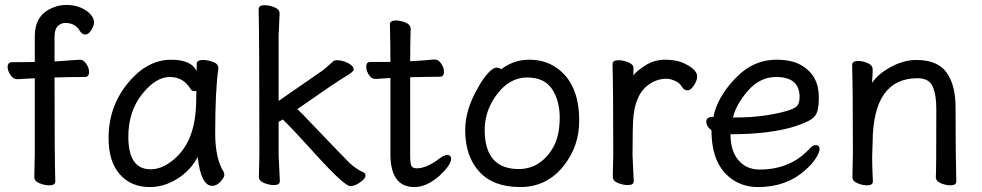

<svg xmlns="http://www.w3.org/2000/svg" viewBox="-20 -734 3978 778"><path d="M180 17Q161 17 140 8.5Q119 0 119 -17L121 -116V-417L50 -413Q34 -413 22.5 -430Q11 -447 11 -463Q11 -482 29 -482Q103 -482 121 -483V-589Q121 -668 185 -699Q215 -714 249 -714Q283 -714 308.5 -702.5Q334 -691 347.5 -675Q361 -659 361 -644Q361 -629 349.5 -611.5Q338 -594 326 -594Q313 -594 304 -608Q286 -641 244 -641Q227 -641 214 -628Q201 -615 201 -585V-485Q205 -485 216.5 -486Q228 -487 245.5 -488Q263 -489 279 -490.5Q295 -492 303 -492Q319 -492 330 -475Q341 -458 341 -442Q341 -422 323 -422Q259 -422 201 -420Q201 -105 204 1Q204 17 180 17Z M590 -48Q632 -48 673 -79Q775 -153 775 -330L776 -365H767Q758 -365 753 -372Q724 -422 668 -422Q611 -422 555.5 -352Q500 -282 500 -180Q500 -48 590 -48ZM587 24Q511 24 465.5 -27.5Q420 -79 420 -175Q420 -302 498 -397Q576 -492 673 -492Q755 -492 777 -446V-475Q777 -491 802 -491Q822 -491 843.5 -483Q865 -475 865 -458Q852 -368 852 -195Q852 -92 886 -38Q889 -32 889 -25Q889 -16 874 1.5Q859 19 840 19Q794 19 781 -98Q753 -44 699 -10Q645 24 587 24Z M1253 -115Q1172 -205 1126 -250L1109 -240V-106L1114 0Q1114 16 1090 16Q1071 16 1050 7.5Q1029 -1 1029 -18L1031 -106Q1031 -590 1028 -697Q1028 -713 1052 -713Q1071 -713 1092 -704.5Q1113 -696 1113 -679L1109 -590V-325L1288 -449Q1303 -460 1327 -483Q1332 -490 1347 -490Q1360 -490 1375 -485Q1413 -471 1413 -452Q1413 -443 1378.5 -423Q1344 -403 1185 -292Q1209 -269 1247.5 -228Q1286 -187 1326 -146Q1366 -105 1397 -73Q1426 -47 1452 -36Q1461 -32 1461 -22Q1461 -13 1449 -3Q1423 20 1399 20Q1375 20 1253 -115Z M1659 24Q1562 24 1562 -110V-418L1502 -414Q1485 -414 1474.5 -431Q1464 -448 1464 -464Q1464 -483 1481 -483H1562Q1562 -556 1560 -635Q1560 -651 1584 -651Q1603 -651 1623.5 -642.5Q1644 -634 1644 -617Q1642 -552 1642 -486Q1688 -488 1740 -493Q1757 -493 1768 -476Q1779 -459 1779 -443Q1779 -423 1762 -423Q1714 -423 1642 -421V-108Q1642 -70 1647.5 -61Q1653 -52 1669 -52Q1709 -52 1761 -92Q1780 -106 1792 -106Q1808 -106 1808 -90Q1808 -66 1761 -22Q1709 24 1659 24Z M2082 -49Q2129 -49 2166 -74.5Q2203 -100 2225.5 -144.5Q2248 -189 2248 -258Q2248 -326 2217 -373Q2186 -420 2116 -420Q2046 -420 1995 -353.5Q1944 -287 1944 -208Q1944 -49 2082 -49ZM2088 24Q1979 24 1922 -38.5Q1865 -101 1865 -207Q1865 -289 1916 -377Q1936 -414 1957 -437Q1978 -460 1992 -460Q2005 -460 2010 -453Q2062 -492 2124 -492Q2186 -492 2231 -462Q2327 -399 2327 -245Q2327 -141 2264 -62Q2196 24 2088 24Z M2524 16Q2505 16 2484 7.5Q2463 -1 2463 -18L2465 -106Q2465 -367 2462 -474Q2462 -490 2486 -490Q2505 -490 2526 -481.5Q2547 -473 2547 -458Q2547 -436 2546 -428Q2557 -444 2592 -467Q2630 -492 2673 -492Q2715 -492 2742 -481.5Q2769 -471 2787 -456Q2805 -441 2805 -424Q2805 -408 2792 -388Q2779 -368 2766 -368Q2752 -368 2744 -381Q2735 -398 2715 -406.5Q2695 -415 2681 -415Q2641 -415 2607 -390Q2557 -354 2547 -265Q2543 -230 2543 -106L2548 0Q2548 16 2524 16Z M2962 -258Q3073 -258 3167 -284Q3201 -294 3210.5 -305.5Q3220 -317 3220 -341Q3220 -422 3125 -422Q3059 -422 3010.5 -366Q2962 -310 2950 -258ZM3051 24Q2998 24 2955 -2Q2863 -59 2863 -206Q2842 -222 2842 -241Q2842 -260 2867 -260H2871Q2885 -337 2957.5 -414.5Q3030 -492 3126 -492Q3190 -492 3228 -469Q3298 -428 3298 -340Q3298 -305 3292 -283.5Q3286 -262 3265 -249Q3244 -236 3198 -221Q3097 -190 2940 -190Q2940 -123 2972 -85Q3004 -47 3058 -47Q3181 -47 3258 -129Q3272 -146 3285 -146Q3301 -146 3301 -130Q3301 -117 3286 -93Q3271 -69 3240 -42Q3165 24 3051 24Z M3832 17Q3813 17 3792.5 8.5Q3772 0 3772 -17Q3774 -34 3774 -293Q3774 -351 3759 -384Q3744 -417 3698 -417Q3519 -417 3516 -162L3514 -97Q3514 -59 3517 1Q3517 17 3494 17Q3475 17 3454.5 8.5Q3434 0 3434 -17L3436 -115Q3436 -364 3433 -471Q3433 -487 3457 -487Q3475 -487 3495.5 -478.5Q3516 -470 3516 -453V-439Q3514 -411 3514 -398Q3536 -433 3588.5 -462Q3641 -491 3694 -491Q3790 -491 3825 -425Q3852 -378 3852 -297Q3852 -105 3855 1Q3855 17 3832 17Z"/></svg>

Font: ToneOZ-Pinyin-WenKai-Medium
Style: Medium
Weight: 700
Designer: Fontworks Inc.
Foundry: ToneOZ
Version: Version 0.240331